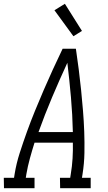

<svg xmlns="http://www.w3.org/2000/svg" viewBox="-50 -992 570 1012"><path d="M-29 0 -30 -55H24L27 -74Q36 -130 54 -186Q72 -242 92 -297.5Q112 -353 134.5 -408Q157 -463 180.5 -517.5Q204 -572 229 -626.5Q254 -681 280 -735H350Q358 -681 365 -626.5Q372 -572 377.5 -517.5Q383 -463 387.5 -408Q392 -353 394 -297.5Q396 -242 395 -186Q394 -130 385 -74L382 -55H428V0H267L266 -55H320L323 -74Q330 -115 332.5 -157Q335 -199 334 -240H132Q119 -199 107.5 -157Q96 -115 89 -74L86 -55H132V0ZM153 -296H334Q332 -388 324 -479Q316 -570 305 -661Q263 -570 224.5 -479Q186 -388 153 -296ZM337 -801 237 -938 292 -972 382 -829Z"/></svg>

Font: Iosevka Curly Slab Light
Style: Italic
Weight: 300
Italic angle: -9°
Monospace: yes
Designer: Belleve Invis
Foundry: Belleve Invis
Version: Version 22.1.2; ttfautohint (v1.8.4)